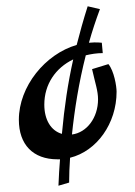

<svg xmlns="http://www.w3.org/2000/svg" viewBox="-20 -501 431 611"><path d="M200 80C200 56 201 29 203 1C288 -20 351 -108 351 -209C351 -227 343 -275 325 -297L273 -281C283 -236 292 -212 292 -185C292 -126 256 -79 209 -73C217 -151 231 -239 253 -325C270 -329 288 -332 307 -332L304 -365C297 -366 288 -366 280 -366C274 -366 269 -365 263 -365C273 -401 285 -437 298 -472L259 -481C245 -437 234 -397 224 -358C124 -329 40 -226 40 -120C40 -41 85 6 163 6H171C169 32 167 60 166 90ZM121 -168C121 -233 157 -285 213 -312C196 -236 185 -162 177 -75C142 -85 121 -120 121 -168Z"/></svg>

Font: Marck Script
Style: Regular
Weight: 400
Designer: Denis Masharov, Marck Fogel
Foundry: Denis Masharov
Version: Version 1.002